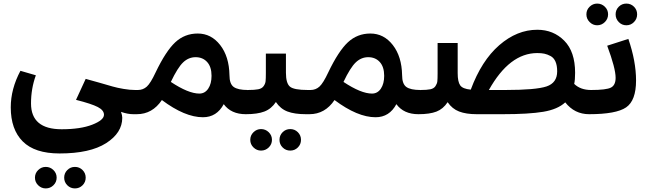

<svg xmlns="http://www.w3.org/2000/svg" viewBox="-20 -637 3618 1071"><path d="M743 -62 723 0Q692 0 655 -13Q662 6 662 20Q662 104 572 161.5Q482 219 312 219Q174 219 107 152Q40 85 40 -38Q40 -141 94 -242L180 -217Q153 -143 153 -60Q153 84 324 84Q429 84 494.5 58.5Q560 33 560 3Q560 -22 525.5 -40Q491 -58 404 -80L458 -197Q485 -190 533.5 -176Q582 -162 608 -154.5Q634 -147 669.5 -141Q705 -135 734 -135ZM235 294Q260 294 278 311.5Q296 329 296 354Q296 379 278 396.5Q260 414 235 414Q211 414 193 396.5Q175 379 175 354Q175 329 193 311.5Q211 294 235 294ZM355.5 311.5Q373 294 398 294Q423 294 440.5 311.5Q458 329 458 354Q458 379 440.5 396.5Q423 414 398 414Q373 414 355.5 396.5Q338 379 338 354Q338 329 355.5 311.5Z M1362 -135 1371 -64 1351 0Q1269 0 1228 -56Q1189 17 1112 17Q1011 17 883 -79Q830 0 743 0H723L703 -61L734 -135H749Q778 -135 799 -154Q820 -173 848 -233Q905 -352 957.5 -401Q1010 -450 1083 -450Q1158 -450 1208 -386Q1258 -322 1260 -218Q1260 -169 1283.5 -152Q1307 -135 1362 -135ZM1092 -115Q1123 -115 1141.5 -142.5Q1160 -170 1160 -214Q1160 -264 1135.5 -291Q1111 -318 1071 -318Q1032 -318 1001.5 -289Q971 -260 933 -180Q1031 -115 1092 -115Z M1697 -135 1706 -62 1686 0Q1623 0 1583.5 -15Q1544 -30 1519 -68Q1494 -30 1455 -15Q1416 0 1351 0L1331 -62L1363 -135Q1400 -135 1420.5 -139Q1441 -143 1450.5 -156.5Q1460 -170 1461.5 -184Q1463 -198 1463 -230V-338H1575V-231Q1575 -173 1597 -154Q1619 -135 1697 -135ZM1436 83Q1461 83 1479 100.5Q1497 118 1497 143Q1497 168 1479 185.5Q1461 203 1436 203Q1412 203 1394 185.5Q1376 168 1376 143Q1376 118 1394 100.5Q1412 83 1436 83ZM1556.5 100.5Q1574 83 1599 83Q1624 83 1641.5 100.5Q1659 118 1659 143Q1659 168 1641.5 185.5Q1624 203 1599 203Q1574 203 1556.5 185.5Q1539 168 1539 143Q1539 118 1556.5 100.5Z M2325 -135 2334 -64 2314 0Q2232 0 2191 -56Q2152 17 2075 17Q1974 17 1846 -79Q1793 0 1706 0H1686L1666 -61L1697 -135H1712Q1741 -135 1762 -154Q1783 -173 1811 -233Q1868 -352 1920.5 -401Q1973 -450 2046 -450Q2121 -450 2171 -386Q2221 -322 2223 -218Q2223 -169 2246.5 -152Q2270 -135 2325 -135ZM2055 -115Q2086 -115 2104.5 -142.5Q2123 -170 2123 -214Q2123 -264 2098.5 -291Q2074 -318 2034 -318Q1995 -318 1964.5 -289Q1934 -260 1896 -180Q1994 -115 2055 -115Z M3277 -135 3286 -60 3266 0Q3185 0 3133 -66Q3091 -27 3010.5 -13.5Q2930 0 2784 0H2639Q2580 0 2541 -15Q2502 -30 2477 -67Q2452 -29 2414.5 -14.5Q2377 0 2314 0L2294 -62L2326 -135Q2361 -135 2380.5 -139Q2400 -143 2409 -156.5Q2418 -170 2419.5 -183Q2421 -196 2421 -228V-397H2533V-229Q2533 -181 2547 -161Q2561 -141 2606 -137Q2666 -299 2765 -385Q2864 -471 2977 -471Q3067 -471 3127.5 -410Q3188 -349 3188 -231Q3188 -191 3183 -169Q3218 -135 3277 -135ZM2798 -135Q2970 -135 3029 -155Q3088 -175 3088 -239Q3088 -272 3078.5 -293.5Q3069 -315 3051 -324.5Q3033 -334 3016.5 -337.5Q3000 -341 2977 -341Q2822 -341 2707 -135Z M3311 -496Q3287 -496 3269 -514Q3251 -532 3251 -557Q3251 -582 3269 -599.5Q3287 -617 3311 -617Q3336 -617 3354 -599.5Q3372 -582 3372 -557Q3372 -532 3354 -514Q3336 -496 3311 -496ZM3516.5 -514Q3499 -496 3474 -496Q3449 -496 3431.5 -514Q3414 -532 3414 -557Q3414 -582 3431.5 -599.5Q3449 -617 3474 -617Q3499 -617 3516.5 -599.5Q3534 -582 3534 -557Q3534 -532 3516.5 -514ZM3277 -135Q3362 -135 3388 -148.5Q3414 -162 3414 -203Q3414 -256 3367 -382L3485 -420Q3528 -295 3528 -188Q3528 -76 3472.5 -38Q3417 0 3266 0L3246 -62Z"/></svg>

Font: FiraGO SemiBold
Style: Regular
Weight: 600
Designer: bBox Type
Foundry: bBox Type GmbH
Version: Version 1.001;PS 001.001;hotconv 1.0.88;makeotf.lib2.5.64775